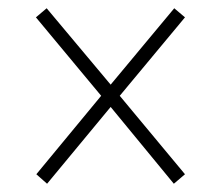

<svg xmlns="http://www.w3.org/2000/svg" viewBox="-20 -593 505 465"><path d="M94 -148 68 -171 225 -361 67 -551 93 -573 248 -388 402 -573 428 -551 270 -361 428 -171 401 -148 248 -334Z"/></svg>

Font: Noto Serif Tamil Condensed ExtraLight
Style: Italic
Weight: 200
Width: 3
Italic angle: -12°
Designer: Indian Type Foundry, Tom Grace, and the Monotype Design Team
Foundry: Monotype Imaging Inc.
Version: Version 2.003; ttfautohint (v1.8.4.7-5d5b)